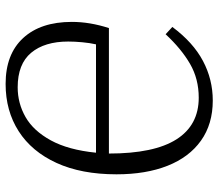

<svg xmlns="http://www.w3.org/2000/svg" viewBox="-67 -697 778 684"><g transform="rotate(90 322.0 -355.0)"><path d="M279 14Q173 14 115.5 -48.5Q58 -111 58 -222Q58 -286 80 -354H527Q527 -515 476.5 -594.5Q426 -674 328 -674Q261 -674 207.5 -643Q154 -612 102 -556L76 -580Q131 -654 197 -689Q263 -724 338 -724Q422 -724 481 -682Q540 -640 570.5 -563Q601 -486 601 -381Q601 -256 560.5 -167.5Q520 -79 447.5 -32.5Q375 14 279 14ZM291 -29Q348 -29 397 -57Q446 -85 480 -147Q514 -209 524 -308H138Q133 -286 130.5 -259Q128 -232 128 -209Q128 -125 168 -77Q208 -29 291 -29Z"/></g></svg>

Font: Literata 36pt Light
Style: Italic
Weight: 300
Italic angle: -2°
Designer: Latin by Veronika Burian and Jose Scaglione. Greek by Irene Vlachou. Cyrillic by Vera Evstafieva
Foundry: TypeTogether
Version: Version 3.002